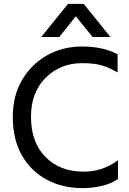

<svg xmlns="http://www.w3.org/2000/svg" viewBox="-20 -958 666 991"><path d="M550 -767H458L371 -874L286 -767H193L331 -938H412ZM407 13Q302 13 220.5 -31Q139 -75 92.5 -157Q46 -239 46 -355Q46 -463 93.5 -544.5Q141 -626 222 -672Q303 -718 404 -718Q511 -718 587 -678V-584Q544 -609 505.5 -620.5Q467 -632 403 -632Q292 -632 216 -557Q140 -482 140 -355Q140 -224 214.5 -148Q289 -72 412 -72Q510 -72 589 -131V-34Q552 -9 503.5 2Q455 13 407 13Z"/></svg>

Font: LXGW 975 Gothic SC
Style: Regular
Weight: 400
Version: Version 2.01;February 25, 2021